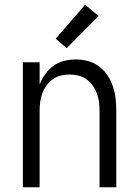

<svg xmlns="http://www.w3.org/2000/svg" viewBox="-20 -794 590 814"><path d="M77 0V-530H148V-436Q157 -459 172 -480Q187 -501 207.5 -515.5Q228 -530 252.5 -536Q277 -542 302 -542Q328 -542 353.5 -535Q379 -528 400 -512.5Q421 -497 435.5 -475Q450 -453 458.5 -428Q467 -403 470 -377Q473 -351 473 -325V0H402V-325Q402 -344 399.5 -362.5Q397 -381 390.5 -398.5Q384 -416 373 -431.5Q362 -447 346.5 -458Q331 -469 312.5 -473.5Q294 -478 275 -478Q256 -478 237.5 -473.5Q219 -469 203.5 -458Q188 -447 177 -431.5Q166 -416 159.5 -398.5Q153 -381 150.5 -362.5Q148 -344 148 -325V0ZM263 -590 216 -630 341 -774 398 -726Z"/></svg>

Font: Lode
Style: Regular
Weight: 400
Monospace: yes
Designer: Belleve Invis
Foundry: Belleve Invis
Version: Version 29.2.0; ttfautohint (v1.8.3)